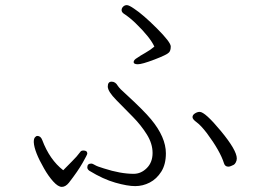

<svg xmlns="http://www.w3.org/2000/svg" viewBox="-20 -730 1040 750"><path d="M583 -548Q566 -585 509 -640Q485 -663 463 -677Q455 -683 455 -690.5Q455 -698 461 -704Q467 -710 475.5 -710Q484 -710 504 -696Q539 -673 593 -619Q647 -565 647 -548.5Q647 -532 640 -525Q632 -516 583.5 -497.5Q535 -479 518.5 -479Q502 -479 502 -487.5Q502 -496 516 -504Q527 -512 547.5 -523.5Q568 -535 583 -548ZM440 -395Q448 -383 470 -364Q542 -298 570 -264Q628 -194 628 -131Q628 -88 610 -59.5Q592 -31 565 -17Q538 -3 508 -3Q478 -3 430.5 -16.5Q383 -30 329 -63Q321 -69 321 -76Q321 -91 336 -91Q342 -91 350.5 -85.5Q359 -80 386 -72Q451 -51 502 -51Q531 -51 553.5 -73.5Q576 -96 576 -132.5Q576 -169 553.5 -205Q531 -241 499.5 -273Q468 -305 434.5 -339Q401 -373 401 -392Q401 -411 416 -411Q431 -411 440 -395ZM872 -79Q859 -79 855 -92Q840 -140 788 -210Q764 -241 748 -252.5Q732 -264 732 -272.5Q732 -281 741.5 -287Q751 -293 760 -293Q781 -293 843 -218Q905 -143 905 -111Q905 -103 901 -95.5Q897 -88 892.5 -86Q888 -84 882.5 -81.5Q877 -79 872 -79ZM306 -142Q321 -142 321 -130Q321 -126 302.5 -93.5Q284 -61 249 -16Q236 0 221.5 0Q207 0 188 -21Q169 -42 152 -72Q114 -138 112 -174V-177Q112 -188 116.5 -193.5Q121 -199 126 -199Q139 -199 145 -183Q174 -106 227 -65Q243 -82 261.5 -100Q280 -118 294 -137Q297 -142 306 -142Z"/></svg>

Font: LXGW WenKai Light
Style: Regular
Weight: 300
Designer: LXGW / Fontworks Inc.
Foundry: LXGW / Fontworks Inc.
Version: Version 1.501; October 10, 2024